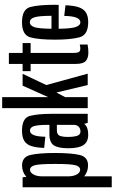

<svg xmlns="http://www.w3.org/2000/svg" viewBox="338 -1163 1046 1762"><g transform="rotate(-90 861.0 -282.0)"><path d="M23.5 220.5V-597.5H115L119 -563Q120 -564 121 -565Q165 -602.5 223.5 -602.5Q302.5 -602.5 320.2 -524.5Q338 -446.5 338 -300Q338 -153.5 320.2 -75.2Q302.5 3 223.5 3Q167 3 124 -32V220.5ZM124 -172Q125 -128.5 141.5 -99.5Q158.5 -69.5 184.5 -69.5Q213 -69.5 225.2 -111Q237.5 -152.5 237.5 -299.5Q237.5 -445.5 225.2 -487.5Q213 -529.5 184.5 -529.5Q158.5 -529.5 141.5 -498.5Q125 -469.5 124 -427Z M614.5 0 605 -32.5Q603 -30 601 -27.5Q574 4.5 505.5 4.5Q440 4.5 410.8 -38.8Q381.5 -82 381.5 -178.5Q381.5 -269.5 407.8 -310.5Q434 -351.5 511 -351.5H596V-373.5Q596 -456 584.5 -493Q573 -530 543.5 -530Q517 -530 502.8 -496.5Q488.5 -463 487 -389L384.5 -399.5Q387 -473 401.8 -517.8Q416.5 -562.5 450.2 -582.8Q484 -603 543 -603Q660 -603 678.8 -528.8Q697.5 -454.5 697.5 -328.5V0ZM596 -127V-283H548Q507 -283 496.2 -257.5Q485.5 -232 485.5 -180Q485.5 -129.5 495.5 -98Q505.5 -66.5 534.5 -66.5Q563 -66.5 579.5 -83.5Q596 -100.5 596 -127Z M749.5 0V-785H850.5V-362.5L956 -597.5H1064.5L961.5 -380.5L1066 0H961.5L893 -287.5L850.5 -207V0Z M1259.5 6Q1210.5 6 1183 -17.2Q1155.5 -40.5 1155.5 -109.5V-524H1089V-597.5H1155.5V-723.5H1256.5V-597.5H1346.5V-524H1256.5V-131.5Q1256.5 -91 1266 -79.5Q1275.5 -68 1295.5 -68Q1314.5 -68 1333 -73V-1Q1294.5 6 1259.5 6Z M1538.5 4.5Q1419.5 4.5 1398.8 -78.5Q1378 -161.5 1378 -298.5Q1378 -448.5 1399 -525.8Q1420 -603 1538 -603Q1657.5 -603 1677.8 -526.5Q1698 -450 1698 -301Q1698 -282.5 1697 -266.5H1478Q1479.5 -161.5 1491.5 -118Q1505.5 -67.5 1538.5 -67.5Q1564 -67.5 1579.2 -102Q1594.5 -136.5 1596 -215.5L1693.5 -204Q1691 -126 1674.8 -80.5Q1658.5 -35 1625.2 -15.2Q1592 4.5 1538.5 4.5ZM1478 -332.5H1597Q1596.5 -446.5 1583.5 -488Q1570.5 -531 1538 -531Q1506 -531 1492 -487Q1479.5 -448 1478 -332.5Z"/></g></svg>

Font: Anybody Condensed Medium
Style: Regular
Weight: 500
Width: 3
Designer: Tyler Finck
Foundry: Etcetera Type Company
Version: Version 1.010; ttfautohint (v1.8.3) -l 8 -r 50 -G 200 -x 14 